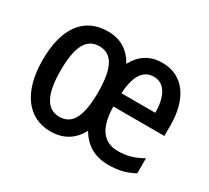

<svg xmlns="http://www.w3.org/2000/svg" viewBox="-115 -734 1011 929"><g transform="rotate(30 390.5 -269.5)"><path d="M554 -549C486 -549 437 -518 404 -457C371 -518 319 -549 251 -549C115 -549 44 -447 44 -271C44 -96 121 10 249 10C320 10 373 -22 406 -84C442 -22 497 10 572 10C629 10 672 -1 715 -25V-109C670 -83 628 -71 580 -71C497 -71 455 -129 453 -247H738V-308C738 -449 675 -549 554 -549ZM552 -470C615 -470 644 -408 644 -322H455C460 -422 494 -470 552 -470ZM250 -466C323 -466 355 -401 355 -270C355 -137 324 -73 251 -73C179 -73 145 -140 145 -270C145 -401 176 -466 250 -466Z"/></g></svg>

Font: Noto Sans Thai Looped Condensed Medium
Style: Regular
Weight: 500
Width: 3
Designer: Sasikarn Vongin, Ben Mitchell
Foundry: The Fontpad Ltd
Version: Version 1.001